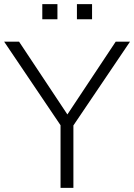

<svg xmlns="http://www.w3.org/2000/svg" viewBox="-25 -906 647 926"><path d="M267 0V-302L-5 -705H67L300 -354L533 -705H602L329 -301V0ZM346 -813V-886H419V-813ZM179 -813V-886H252V-813Z"/></svg>

Font: Mulish Light
Style: Regular
Weight: 300
Designer: Vernon Adams
Foundry: Vernon Adams
Version: Version 3.603; ttfautohint (v1.8.3)